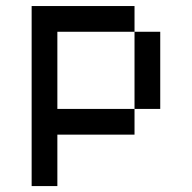

<svg xmlns="http://www.w3.org/2000/svg" viewBox="-20 -628 648 648"><path d="M434 -520.8H173.6V-260.4H434V-173.6H173.6V0H86.8V-607.6H434ZM434 -520.8H520.8V-260.4H434Z"/></svg>

Font: 8-bit Operator+ 8
Style: Regular
Weight: 400
Designer: GrandChaos9000
Version: Version 1.3.0 - August 1, 2014